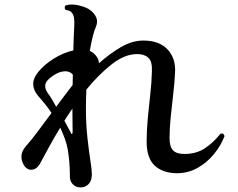

<svg xmlns="http://www.w3.org/2000/svg" viewBox="-20 -799 1040 838"><path d="M332 19Q310 19 297 4.5Q284 -10 285 -31Q285 -90 276 -145Q272 -169 263 -193.5Q254 -218 243 -242Q216 -198 194.5 -158.5Q173 -119 158 -91Q145 -64 124 -59Q103 -54 87 -74Q73 -94 73.5 -116.5Q74 -139 93 -161Q114 -184 142 -221.5Q170 -259 205 -306Q191 -327 175.5 -346Q160 -365 146 -381Q126 -404 125 -430.5Q124 -457 147 -485Q173 -517 214.5 -543Q256 -569 300 -579Q301 -614 302 -641Q303 -668 304 -682Q307 -729 294 -743Q290 -749 282 -752Q274 -755 266 -756Q262 -761 262.5 -767Q263 -773 268 -776Q293 -783 326 -775Q359 -767 375 -754Q392 -741 400 -723Q408 -705 399 -683Q384 -649 372 -577Q389 -569 400 -554.5Q411 -540 412 -523Q459 -565 508 -593.5Q557 -622 606 -622Q675 -622 711.5 -583Q748 -544 744 -482Q742 -439 736 -388Q730 -337 725 -287Q720 -237 720 -197Q720 -158 735.5 -142.5Q751 -127 785 -127Q836 -127 873 -151Q910 -175 942 -215Q956 -220 960 -205Q944 -163 913.5 -126Q883 -89 842 -66Q801 -43 753 -43Q692 -43 656 -75.5Q620 -108 620 -181Q620 -229 625 -282.5Q630 -336 636 -389Q642 -442 643 -487Q645 -531 627.5 -547Q610 -563 579 -563Q524 -563 467 -518Q410 -473 357 -408Q356 -388 355.5 -367.5Q355 -347 355 -325Q355 -258 361.5 -199Q368 -140 374.5 -98Q381 -56 381 -39Q381 -10 366.5 4.5Q352 19 332 19ZM225 -333Q242 -356 260 -379.5Q278 -403 297 -428L298 -473Q286 -488 264 -488Q242 -487 221 -474.5Q200 -462 188 -449Q166 -425 189 -392Q196 -383 205.5 -367.5Q215 -352 225 -333ZM289 -220Q291 -213 294 -214.5Q297 -216 297 -223Q297 -238 296.5 -267.5Q296 -297 296 -325Q287 -312 278 -298.5Q269 -285 261 -272Q270 -255 277.5 -241.5Q285 -228 289 -220Z"/></svg>

Font: Zen Old Mincho
Style: Bold
Weight: 700
Designer: Yoshimichi Ohira
Foundry: Positype
Version: Version 1.500